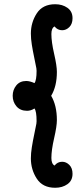

<svg xmlns="http://www.w3.org/2000/svg" viewBox="-20 -798 373 908"><path d="M249 -458Q249 -390 222 -345Q249 -299 249 -230Q249 -201 236 -144.5Q223 -88 223 -51Q223 -23 238 -15Q252 -33 274 -33Q293 -33 308 -18Q323 -3 323 24Q323 56 299 73Q275 90 241 90Q182 90 154 47Q126 4 126 -49Q126 -73 130.5 -101.5Q135 -130 142 -163Q149 -196 152 -213Q153 -217 153 -225Q153 -272 143 -285Q126 -274 108 -274Q76 -274 58 -295Q40 -316 40 -345Q40 -373 57 -394Q74 -415 104 -415Q121 -415 143 -405Q153 -418 153 -463Q153 -471 152 -475Q149 -492 142 -525Q135 -558 130.5 -586.5Q126 -615 126 -639Q126 -692 154 -735Q182 -778 241 -778Q275 -778 299 -761Q323 -744 323 -712Q323 -685 308 -670Q293 -655 274 -655Q252 -655 238 -673Q223 -665 223 -637Q223 -600 236 -543.5Q249 -487 249 -458Z"/></svg>

Font: Sniglet
Style: Regular
Weight: 400
Designer: Haley Fiege
Foundry: Haley Fiege, Pablo Impallari, Brenda Gallo
Version: Version 2.000